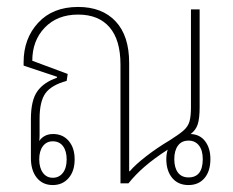

<svg xmlns="http://www.w3.org/2000/svg" viewBox="-20 -528 670 553"><path d="M132 5Q103 5 86 -16Q69 -37 69 -73V-185Q69 -239 87.5 -265Q106 -291 144 -304V-307L48 -339V-349Q48 -417 90 -462.5Q132 -508 205 -508Q274 -508 313 -466.5Q352 -425 352 -347V-195Q352 -155 352 -115Q352 -75 352 -35H354Q369 -53 400.5 -77.5Q432 -102 469 -124Q496 -141 509 -152.5Q522 -164 526 -179Q530 -194 530 -219V-501H555V-219Q555 -187 549.5 -170Q544 -153 529 -142Q556 -141 571 -121Q586 -101 586 -70Q586 -35 569 -15Q552 5 523 5Q493 5 476 -15.5Q459 -36 459 -70Q459 -84 463 -97Q423 -71 396.5 -48Q370 -25 350 0H327V-342Q327 -413 295.5 -449.5Q264 -486 205 -486Q145 -486 109 -448.5Q73 -411 73 -353L175 -315L172 -295Q128 -283 111 -259.5Q94 -236 94 -186V-152Q94 -145 94 -137Q94 -129 93 -122Q107 -142 133 -142Q161 -142 178 -122Q195 -102 195 -69Q195 -35 177.5 -15Q160 5 132 5ZM523 -17Q564 -17 564 -70Q564 -95 553 -109Q542 -123 523 -123Q503 -123 492.5 -108.5Q482 -94 482 -70Q482 -45 492.5 -31Q503 -17 523 -17ZM132 -16Q150 -16 161 -30Q172 -44 172 -69Q172 -93 161.5 -107Q151 -121 132 -121Q114 -121 103.5 -107Q93 -93 93 -69Q93 -45 103.5 -30.5Q114 -16 132 -16Z"/></svg>

Font: Noto Sans Thai Looped UI Narrow Thin
Style: Regular
Weight: 100
Width: 4
Designer: Cadson Demak Team
Foundry: Cadson Demak Co., Ltd.
Version: Version 1.000; ttfautohint (v1.8.4.7-5d5b)